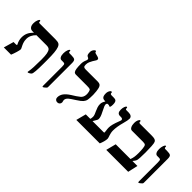

<svg xmlns="http://www.w3.org/2000/svg" viewBox="63 -1659 2512 2512"><g transform="rotate(45 1318.5 -403.5)"><path d="M535.2 -279.8V-221.7Q535.2 -39.1 518.1 -18.1Q508.8 -7.3 493.7 1.2Q478.5 9.8 472.2 9.8Q463.9 9.8 463.9 3.9L466.8 -15.6Q478 -68.8 478 -236.8Q478 -305.2 470.7 -343.3Q463.4 -381.3 447.5 -398.2Q431.6 -415 393.1 -415H206.1Q178.2 -389.6 162.1 -356.2Q146 -322.8 146 -288.1Q146 -249.5 157 -220.2Q168 -190.9 180.2 -168.9Q191.9 -147 191.9 -140.1Q191.9 -123 178.5 -77.9Q165 -32.7 150.9 0H17.1L57.1 -140.1H102.1Q117.2 -140.1 117.2 -148.9L112.8 -159.2Q102.5 -176.8 95.2 -203.6Q87.9 -230.5 87.9 -257.8Q87.9 -302.7 104.2 -339.6Q120.6 -376.5 160.2 -415H130.9Q101.6 -415 84.2 -436.5Q66.9 -458 66.9 -498Q66.9 -529.8 77.6 -558.3Q88.4 -586.9 99.1 -586.9Q109.9 -586.9 109.9 -580.1V-568.8Q109.9 -553.2 127.9 -553.2H417Q464.8 -553.2 484.4 -541.7Q503.9 -530.3 514.6 -500.7Q525.4 -471.2 530.3 -419.9Q535.2 -368.7 535.2 -279.8Z M793 -43.9Q793 -33.2 787.6 -26.6Q782.2 -20 766.1 -7.1Q750 5.9 743.7 5.9Q737.8 5.9 736.3 2.4Q734.9 -1 734.9 -12.2V-359.9Q734.9 -385.7 732.2 -396.2Q729.5 -406.7 722.7 -410.9Q715.8 -415 696.8 -415H668.9Q647 -415 634.5 -436.8Q622.1 -458.5 622.1 -496.1Q622.1 -530.8 632.3 -559.8Q642.6 -588.9 654.8 -588.9Q663.1 -588.9 663.1 -580.1V-570.8Q663.1 -553.2 683.1 -553.2H710.9Q762.7 -553.2 777.8 -540.5Q793 -527.8 793 -485.8Z M1282.7 -388.2Q1282.7 -323.2 1276.9 -294.2Q1271 -265.1 1250.7 -241.7Q1230.5 -218.3 1178.7 -185.5Q1105 -138.7 1088.1 -123.3Q1071.3 -107.9 1064.9 -94.5Q1058.6 -81.1 1058.6 -65.9Q1058.6 -59.1 1062.3 -49.3Q1065.9 -39.6 1065.9 -32.2Q1065.9 -11.2 1052.7 1.5Q1039.6 14.2 1019.5 14.2Q999 14.2 985.8 1.5Q972.7 -11.2 972.7 -32.2Q972.7 -74.7 998 -110.4Q1023.4 -146 1079.6 -182.1Q1116.2 -205.1 1137 -218.5Q1157.7 -231.9 1166.5 -240.2Q1218.8 -270 1218.8 -334Q1218.8 -351.6 1213.6 -377Q1208.5 -402.3 1196 -408.7Q1183.6 -415 1140.6 -415H937.5Q914.1 -415 902.8 -429.2Q891.6 -443.4 886.7 -475.3Q881.8 -507.3 881.8 -563Q881.8 -603.5 899.9 -642.6Q904.8 -652.8 904.8 -665Q904.8 -680.2 881.8 -689Q868.2 -693.8 862.1 -708.3Q856 -722.7 856 -754.9Q856 -771 862.3 -785.4Q868.7 -799.8 879.4 -810.3Q890.1 -820.8 896.5 -820.8Q907.7 -820.8 907.7 -811Q907.7 -805.2 912.1 -800Q916.5 -794.9 934.6 -791Q977.1 -781.2 987.3 -774.4Q997.6 -767.6 997.6 -753.9Q997.6 -744.1 987.5 -729.2Q977.5 -714.4 965.6 -694.6Q953.6 -674.8 943.6 -650.9Q933.6 -627 933.6 -599.1Q933.6 -571.3 943.1 -562.3Q952.6 -553.2 978.5 -553.2H1204.6Q1230.5 -553.2 1245.8 -542.5Q1261.2 -531.7 1267.8 -507.8Q1274.4 -483.9 1278.6 -449.5Q1282.7 -415 1282.7 -388.2Z M1840.3 -502.9Q1840.3 -472.7 1821.8 -406.7Q1795.4 -312 1795.4 -241.2Q1795.4 -219.2 1799.6 -199.7Q1803.7 -180.2 1808.8 -164.6Q1814 -148.9 1818.1 -136.7Q1822.3 -124.5 1822.3 -117.2Q1822.3 -91.8 1813.5 -59.8Q1804.7 -27.8 1792.5 0H1358.4L1394.5 -139.2H1477.5Q1480 -144.5 1482.2 -157.5Q1484.4 -170.4 1484.4 -183.1Q1484.4 -202.1 1476.1 -222.7Q1467.8 -243.2 1457.5 -265.4Q1447.3 -287.6 1439 -312.5Q1430.7 -337.4 1430.7 -365.2Q1430.7 -384.8 1436.8 -401.1Q1442.9 -417.5 1456.5 -439.9Q1425.3 -439.9 1412.4 -447.3Q1399.4 -454.6 1392.3 -470.9Q1385.3 -487.3 1385.3 -517.1Q1385.3 -537.1 1390.9 -553Q1396.5 -568.8 1405.5 -578.9Q1414.6 -588.9 1421.4 -588.9Q1432.6 -588.9 1432.6 -581.1V-573.2Q1432.6 -553.2 1459.5 -553.2H1493.7Q1522.5 -553.2 1533.7 -546.6Q1544.9 -540 1550.8 -524.7Q1556.6 -509.3 1556.6 -481Q1556.6 -456.1 1552.7 -443.1Q1548.8 -430.2 1544.4 -430.2Q1540 -430.2 1535.6 -433.1Q1533.7 -435.5 1524.4 -437.3Q1515.1 -439 1507.3 -439Q1485.4 -439 1485.4 -409.2Q1485.4 -401.4 1491 -387Q1496.6 -372.6 1527.3 -311Q1557.6 -254.9 1557.6 -217.8Q1557.6 -208 1552 -194.8Q1546.4 -181.6 1519.5 -139.2H1724.6Q1736.3 -139.2 1736.3 -147Q1736.3 -159.2 1732.4 -181.4Q1728.5 -203.6 1728.5 -230Q1728.5 -282.2 1766.6 -379.4Q1778.3 -409.2 1778.3 -416Q1778.3 -425.8 1770.5 -432.9Q1762.7 -439.9 1745.6 -439.9H1727.5Q1699.7 -439.9 1687 -456.5Q1674.3 -473.1 1674.3 -507.8Q1674.3 -538.6 1683.8 -563.7Q1693.4 -588.9 1705.6 -588.9Q1715.3 -588.9 1715.3 -579.1V-567.9Q1715.3 -553.2 1735.4 -553.2H1771.5Q1804.7 -553.2 1822.5 -540Q1840.3 -526.9 1840.3 -502.9Z M2318.4 0H1912.6L1948.2 -139.2H2221.2Q2233.9 -172.4 2237.5 -202.4Q2241.2 -232.4 2241.2 -271Q2241.2 -312.5 2237.1 -352.5Q2232.9 -392.6 2222.2 -403.8Q2211.4 -415 2179.2 -415H1972.7Q1949.2 -415 1935.3 -441.4Q1921.4 -467.8 1921.4 -507.8Q1921.4 -540.5 1932.1 -564.2Q1942.9 -587.9 1955.6 -587.9Q1964.4 -587.9 1964.4 -579.1V-569.8Q1964.4 -553.2 1986.3 -553.2H2198.2Q2239.7 -553.2 2258.5 -546.4Q2277.3 -539.6 2285.6 -522.5Q2293.9 -505.4 2297.1 -452.9Q2300.3 -400.4 2300.3 -338.9Q2300.3 -225.1 2291.5 -191.9Q2288.6 -182.1 2277.6 -165.5Q2266.6 -148.9 2257.3 -139.2H2349.6Z M2564.5 -43.9Q2564.5 -33.2 2559.1 -26.6Q2553.7 -20 2537.6 -7.1Q2521.5 5.9 2515.1 5.9Q2509.3 5.9 2507.8 2.4Q2506.3 -1 2506.3 -12.2V-359.9Q2506.3 -385.7 2503.7 -396.2Q2501 -406.7 2494.1 -410.9Q2487.3 -415 2468.3 -415H2440.4Q2418.5 -415 2406 -436.8Q2393.6 -458.5 2393.6 -496.1Q2393.6 -530.8 2403.8 -559.8Q2414.1 -588.9 2426.3 -588.9Q2434.6 -588.9 2434.6 -580.1V-570.8Q2434.6 -553.2 2454.6 -553.2H2482.4Q2534.2 -553.2 2549.3 -540.5Q2564.5 -527.8 2564.5 -485.8Z"/></g></svg>

Font: Liberation Serif
Style: Bold
Weight: 700
Designer: Steve Matteson
Foundry: Ascender Corporation
Version: Version 2.1.5